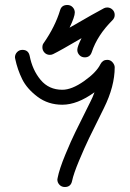

<svg xmlns="http://www.w3.org/2000/svg" viewBox="-20 -680 520 770"><path d="M250 -660Q263 -660 271.5 -651Q280 -642 280 -630Q280 -613 259 -569Q366 -631 397 -647Q403 -650 410 -650Q422 -650 431 -641.5Q440 -633 440 -620Q440 -608 431 -599Q370 -538 348 -471Q341 -450 320 -450Q307 -450 298.5 -459Q290 -468 290 -480Q290 -493 307 -527Q220 -476 193 -463Q187 -460 180 -460Q167 -460 158.5 -469Q150 -478 150 -490Q150 -501 155 -507Q201 -573 221 -639Q227 -660 250 -660ZM40 -450Q40 -462 48.5 -471Q57 -480 70 -480Q94 -480 99 -456Q110 -399 143 -359.5Q176 -320 230 -320Q268 -320 317.5 -355Q367 -390 383 -423Q392 -440 410 -440Q423 -440 431.5 -430Q440 -420 440 -410Q440 -334 397 -247Q356 -165 337.5 -126.5Q319 -88 297 -35.5Q275 17 269 46Q264 70 240 70Q227 70 218.5 61Q210 52 210 40Q210 39 210.5 37Q211 35 211 34Q218 -2 242 -60Q266 -118 282.5 -151Q299 -184 343 -273Q351 -288 359 -310Q290 -260 230 -260Q173 -260 130.5 -292Q88 -324 69 -362.5Q50 -401 41 -444Q41 -445 40.5 -447Q40 -449 40 -450Z"/></svg>

Font: Pecita
Style: Book
Weight: 400
Width: 7
Version: Version 4.3